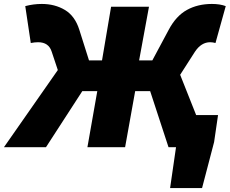

<svg xmlns="http://www.w3.org/2000/svg" viewBox="-61 -746 1164 973"><path d="M831 0H793L700 -284H624L573 0H382L432 -284H356L172 0H-41L232 -391L201 -484Q186 -532 132 -532Q115 -532 95 -528L67 -715Q108 -726 151 -726Q217 -726 268 -695.5Q319 -665 341 -595L390 -440H456L502 -712H694L644 -440H711L794 -595Q831 -665 886 -695.5Q941 -726 1013 -726Q1054 -726 1083 -715L1031 -528Q1017 -532 1004 -532Q959 -532 927 -484L852 -367L933 -163H1044L1024 -26L963 207H801Z"/></svg>

Font: Nebula Sans Black
Style: Regular
Weight: 900
Italic angle: -9°
Designer: Paul D. Hunt for Adobe (as Source Sans)
Foundry: Nebula Entertainment & Broadcasting LLC
Version: Version 1.010